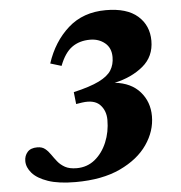

<svg xmlns="http://www.w3.org/2000/svg" viewBox="-51 -734 752 797"><g transform="rotate(-5 325.0 -335.0)"><path d="M242 -42Q285.5 -42 317.8 -68.2Q350 -94.5 368 -137.5Q386 -180.5 386 -230.5Q386 -269.5 362.2 -294Q338.5 -318.5 288 -311.5L262.5 -307.5L257 -357.5Q326 -373.5 363.5 -392Q401 -410.5 415.5 -434Q430 -457.5 430 -488.5Q430 -527 404.5 -547.8Q379 -568.5 343 -568.5Q298.5 -568.5 267.5 -546.2Q236.5 -524 216 -470.5L170 -484.5Q199 -573.5 261.5 -629.2Q324 -685 419 -685Q506.5 -685 551.5 -645.5Q596.5 -606 596.5 -542Q596.5 -476.5 548.8 -436.8Q501 -397 429.5 -381.5Q497.5 -374 534.5 -332Q571.5 -290 571.5 -230Q571.5 -168 533 -112Q494.5 -56 419 -20.5Q343.5 15 232.5 15Q162 15 117.8 -0.2Q73.5 -15.5 52.5 -39.5Q31.5 -63.5 31.5 -90Q31.5 -112 44.8 -127.2Q58 -142.5 86 -142.5Q106 -142.5 118.5 -132.2Q131 -122 141 -107.2Q151 -92.5 163 -77.5Q175 -62.5 193.5 -52.2Q212 -42 242 -42Z"/></g></svg>

Font: Newsreader 16pt ExtraBold
Style: Italic
Weight: 800
Italic angle: -17°
Designer: Hugues Gentile
Foundry: Production Type
Version: Version 1.003; ttfautohint (v1.8.3)